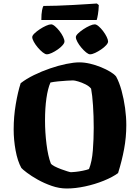

<svg xmlns="http://www.w3.org/2000/svg" viewBox="-20 -1076 799 1096"><path d="M361 0Q318 0 275 -15Q232 -30 195.5 -50.5Q159 -71 134 -90Q109 -109 102 -117Q80 -157 69 -217.5Q58 -278 58 -337Q58 -410 70 -481Q82 -552 98 -601Q130 -626 174 -647.5Q218 -669 266 -685.5Q314 -702 358 -711Q402 -720 433 -720Q462 -720 494 -712.5Q526 -705 556.5 -692.5Q587 -680 610 -666Q633 -652 643 -639Q661 -606 674 -558.5Q687 -511 694 -459.5Q701 -408 701 -362Q701 -293 688.5 -225.5Q676 -158 654 -88Q623 -65 572.5 -44.5Q522 -24 466 -12Q410 0 361 0ZM385 -93Q392 -93 411.5 -95Q431 -97 453 -101.5Q475 -106 488 -111Q505 -153 510 -217.5Q515 -282 515 -346Q515 -412 511 -473Q507 -534 500 -570Q489 -584 468 -594.5Q447 -605 426.5 -611Q406 -617 397 -617Q386 -617 362 -615.5Q338 -614 312 -611.5Q286 -609 268 -605Q253 -571 245 -515Q237 -459 237 -388Q237 -321 245.5 -253Q254 -185 270 -143Q275 -135 291.5 -126.5Q308 -118 328 -110.5Q348 -103 364.5 -98Q381 -93 385 -93ZM494 -766Q485 -766 471.5 -777Q458 -788 444.5 -804Q431 -820 422 -836.5Q413 -853 413 -864Q413 -873 425.5 -885Q438 -897 456 -909Q474 -921 492 -929Q510 -937 521 -937Q530 -937 543 -926Q556 -915 568.5 -898.5Q581 -882 589 -865.5Q597 -849 597 -839Q597 -830 585.5 -817.5Q574 -805 557 -793.5Q540 -782 523 -774Q506 -766 494 -766ZM247 -766Q238 -766 224 -777Q210 -788 196 -804.5Q182 -821 173 -837.5Q164 -854 164 -864Q164 -873 176.5 -885Q189 -897 207 -909Q225 -921 243 -929Q261 -937 272 -937Q281 -937 294 -926Q307 -915 319.5 -899Q332 -883 340 -866.5Q348 -850 348 -839Q348 -830 337 -817.5Q326 -805 309.5 -793.5Q293 -782 276 -774Q259 -766 247 -766ZM216 -962Q216 -997 220 -1017Q224 -1037 228 -1042Q261 -1042 305.5 -1043.5Q350 -1045 396 -1047.5Q442 -1050 479 -1052.5Q516 -1055 533 -1056L544 -1047Q543 -1017 539 -993.5Q535 -970 532 -962Z"/></svg>

Font: Texturina Black
Style: Regular
Weight: 900
Designer: Guillermo Torres Carreño
Foundry: Omnibus-Type
Version: Version 1.002; ttfautohint (v1.8.3)